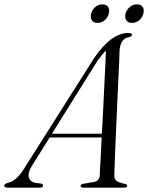

<svg xmlns="http://www.w3.org/2000/svg" viewBox="-58 -860 679 880"><path d="M88 -99.5Q68 -66.5 74.5 -46.2Q81 -26 104 -22L128.5 -19Q139.5 -17 139.5 -9.5Q139.5 0 125 0H-22.5Q-38.5 0 -38.5 -9.5Q-38.5 -17 -22 -22Q-2 -25.5 18 -43.8Q38 -62 60.5 -100L373.5 -594Q415.5 -655 454.2 -682Q493 -709 530 -709Q547 -709 546.5 -700Q546.5 -692 535 -690Q516 -688.5 504 -673.2Q492 -658 490 -629.5Q490 -615.5 488 -572.5Q486 -529.5 483.2 -469.8Q480.5 -410 477.5 -344.2Q474.5 -278.5 472 -218.2Q469.5 -158 467.8 -114Q466 -70 466 -54.5Q466 -39 476 -31Q486 -23 515.5 -17Q525 -15 525 -8.5Q525 0 511.5 0H322Q311.5 0 311.5 -8Q311.5 -14.5 321 -17L374 -26.5Q397.5 -31 399 -55Q400 -72 402.5 -119.8Q405 -167.5 408 -230H169.5ZM389 -582 180 -247H409Q412 -300.5 414.8 -358Q417.5 -415.5 420.2 -468.5Q423 -521.5 424.8 -563.5Q426.5 -605.5 427.5 -628Q420.5 -621.5 411 -610.2Q401.5 -599 389 -582ZM389 -755Q370.5 -755 362.8 -767.2Q355 -779.5 359.5 -797.5Q364.5 -816 378.8 -828Q393 -840 411.5 -840Q430 -840 437.8 -828Q445.5 -816 440.5 -797.5Q436 -779.5 421.8 -767.2Q407.5 -755 389 -755ZM547 -755Q529 -755 521 -767.2Q513 -779.5 517.5 -797.5Q522.5 -816 537 -828Q551.5 -840 569.5 -840Q588.5 -840 596.2 -828Q604 -816 599 -797.5Q594.5 -779.5 580 -767.2Q565.5 -755 547 -755Z"/></svg>

Font: Fraunces 72pt Light
Style: Italic
Weight: 300
Italic angle: -16°
Version: Version 1.000;[b76b70a41]